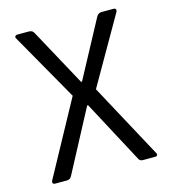

<svg xmlns="http://www.w3.org/2000/svg" viewBox="-99 -723 712 803"><g transform="rotate(-15 257.0 -321.5)"><path d="M93 0H41Q34 0 31.5 -4.5Q29 -9 32 -15L207 -336L41 -628Q37 -634 40 -638.5Q43 -643 50 -643H100Q116 -643 122 -629L256 -383H260L392 -629Q400 -643 414 -643H466Q473 -643 475.5 -638.5Q478 -634 475 -628L308 -337L482 -15Q486 -9 483.5 -4.5Q481 0 474 0H421Q407 0 402 -13L259 -281H255L113 -13Q106 0 93 0Z"/></g></svg>

Font: Rajdhani Medium
Style: Regular
Weight: 500
Designer: Satya Rajpurohit, Jyotish Sonowal
Foundry: Indian Type Foundry
Version: Version 1.201 February 1, 2022